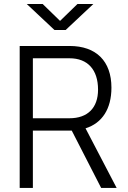

<svg xmlns="http://www.w3.org/2000/svg" viewBox="-20 -918 626 938"><path d="M76.2 0H140.6V-279.8H319.8C323.7 -279.8 327.1 -279.8 330.6 -279.8L474.1 0H549.8L397.9 -291C479 -316.4 524.4 -386.2 524.4 -489.7C524.4 -619.6 449.7 -693.4 319.8 -693.4H76.2ZM140.6 -340.3V-633.3H319.8C408.2 -633.3 459 -577.6 459 -480C459 -391.1 408.2 -340.3 319.8 -340.3ZM246.1 -771.5H300.8L436 -898.4H358.4L273.4 -815.9L188.5 -898.4H110.8Z"/></svg>

Font: Cascadia Code Light
Style: Regular
Weight: 300
Monospace: yes
Designer: Aaron Bell
Foundry: Saja Typeworks
Version: Version 2404.023